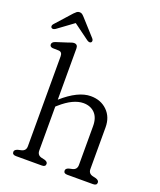

<svg xmlns="http://www.w3.org/2000/svg" viewBox="-163 -1012 930 1114"><g transform="rotate(20 302.0 -455.5)"><path d="M187.5 -707V-390.5Q283.5 -475.5 361.5 -475.5Q423.5 -475.5 463.2 -436.8Q503 -398 503 -334.5V-77Q503 -50 529 -43L550.5 -38Q570.5 -31.5 570.5 -18Q570.5 0 547.5 0H387.5Q365.5 0 365.5 -18Q365.5 -31 384.5 -37L407 -42Q432.5 -49 432.5 -77V-316.5Q432.5 -368.5 405.8 -395.8Q379 -423 335 -423Q305 -423 270.2 -406.8Q235.5 -390.5 196 -355.5L187.5 -348V-77Q187.5 -49 213 -42L235 -37Q254 -31 254 -18Q254 0 232 0H71.5Q48.5 0 48.5 -18Q48.5 -31.5 69 -38L91 -43Q117 -50 117 -77V-632.5Q117 -658.5 96 -660.5L57 -661.5Q39.5 -664 39.5 -678.5Q39.5 -693 60 -700L125.5 -721Q136.5 -724.5 146.5 -728.2Q156.5 -732 164 -732Q187.5 -732 187.5 -707ZM36 -772.5Q21 -762.5 11.5 -769.5Q7.5 -773 7.2 -779.5Q7 -786 13 -793L101.5 -891.5Q110 -900.5 117 -905.8Q124 -911 134 -911Q143.5 -911 150.2 -905.8Q157 -900.5 165 -891.5L254 -793Q260 -786 259.8 -779.5Q259.5 -773 255.5 -769.5Q246 -762.5 231 -772.5L133.5 -844Z"/></g></svg>

Font: Fraunces 9pt SuperSoft Light
Style: Regular
Weight: 300
Version: Version 1.000;[b76b70a41]